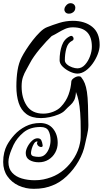

<svg xmlns="http://www.w3.org/2000/svg" viewBox="-20 -779 647 1208"><path d="M607 -496Q607 -469 595 -438Q583 -407 563 -379Q543 -351 518 -333.5Q493 -316 467 -316Q446 -316 419.5 -328.5Q393 -341 374 -360Q355 -379 355 -400Q355 -452 369.5 -493Q384 -534 420 -551Q430 -556 436.5 -550Q443 -544 443 -536Q443 -526 433 -522Q407 -509 397.5 -474.5Q388 -440 388 -400Q388 -386 401.5 -374Q415 -362 434 -355.5Q453 -349 467 -349Q494 -349 514.5 -371.5Q535 -394 546.5 -425.5Q558 -457 558 -485Q558 -607 438 -607Q412 -607 389.5 -597Q367 -587 346.5 -574.5Q326 -562 305 -552Q291 -539 271.5 -518Q252 -497 231.5 -472.5Q211 -448 194.5 -424.5Q178 -401 169 -383Q158 -361 145.5 -340Q133 -319 124.5 -294.5Q116 -270 116 -235Q116 -162 149 -113Q182 -64 253 -64Q285 -64 316 -76.5Q347 -89 364 -108Q396 -142 411 -183Q426 -224 429 -268Q431 -279 446.5 -289Q462 -299 476 -299Q487 -299 491 -293Q505 -276 513.5 -254.5Q522 -233 527 -200.5Q532 -168 533.5 -117.5Q535 -67 536 8Q536 38 528 70.5Q520 103 515 128Q505 181 474.5 234.5Q444 288 400 329.5Q356 371 307 389Q280 399 253.5 404Q227 409 192 409Q140 409 96.5 388.5Q53 368 26.5 330Q0 292 0 240Q0 208 6.5 181.5Q13 155 23 136Q41 102 70.5 69.5Q100 37 141 16Q182 -5 232 -5Q285 -5 314 31Q343 67 343 120Q343 153 327.5 181Q312 209 285 225.5Q258 242 224 242Q190 242 166 228Q142 214 142 184Q142 166 153 144.5Q164 123 181 107Q198 91 216 91Q234 91 240 104Q246 117 248 133Q251 146 238 146Q231 146 223 140.5Q215 135 213 125Q212 121 215 116Q218 111 213 111Q202 111 193.5 125Q185 139 180 156Q175 173 175 184Q175 200 190.5 204Q206 208 224 208Q249 208 265 192Q281 176 289.5 152Q298 128 298 104Q298 67 285 43.5Q272 20 235 20Q169 20 128 54Q87 88 65 133Q60 144 52 163Q44 182 38.5 202.5Q33 223 33 240Q33 282 56.5 307.5Q80 333 117.5 344Q155 355 198 355Q228 355 252.5 350Q277 345 302 336Q346 320 383.5 288Q421 256 447.5 212.5Q474 169 483 122Q487 105 487.5 86Q488 67 488 48Q488 -24 484.5 -69.5Q481 -115 474.5 -145Q468 -175 458 -200Q456 -166 446.5 -148Q437 -130 422 -117Q407 -104 388 -84Q375 -70 348.5 -59Q322 -48 292.5 -42Q263 -36 238 -36Q180 -36 146 -61.5Q112 -87 97.5 -132Q83 -177 83 -235Q83 -291 90.5 -337Q98 -383 116 -418Q126 -438 144.5 -467Q163 -496 185.5 -525Q208 -554 231.5 -577Q255 -600 276 -608Q311 -622 353 -635Q395 -648 438 -648Q513 -648 560 -610.5Q607 -573 607 -496ZM449 -747Q454 -739 454 -731Q454 -707 432 -697Q424 -693 413 -693Q405 -693 398 -696.5Q391 -700 387 -709Q386 -711 385.5 -714Q385 -717 385 -719Q385 -730 392 -739.5Q399 -749 405 -753Q413 -759 423 -759Q440 -759 449 -747Z"/></svg>

Font: Ingrid Darling
Style: Regular
Weight: 400
Designer: Robert E. Leuschke
Foundry: Robert E. Leuschke
Version: Version 1.010; ttfautohint (v1.8.3)